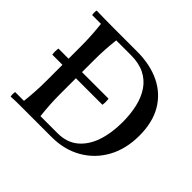

<svg xmlns="http://www.w3.org/2000/svg" viewBox="-162 -905 1111 1111"><g transform="rotate(45 393.5 -350.0)"><path d="M456 -340H46Q42 -365 46 -390H456Q460 -365 456 -340ZM184 -700H379Q487 -700 566.5 -661.5Q646 -623 690 -548.5Q734 -474 734 -365Q734 -256 689 -174Q644 -92 564 -46Q484 0 379 0H184Q150 0 116 0Q82 0 47 2Q43 -17 47 -35H119Q124 -80 126.5 -122.5Q129 -165 129 -210V-490Q129 -535 126.5 -577.5Q124 -620 119 -665H47Q43 -684 47 -702Q82 -701 116 -700.5Q150 -700 184 -700ZM249 -40H389Q464 -40 513 -80.5Q562 -121 586 -191Q610 -261 610 -350Q610 -417 597 -473.5Q584 -530 555.5 -572Q527 -614 481 -637Q435 -660 369 -660H249Q244 -615 241.5 -575Q239 -535 239 -490V-210Q239 -165 241.5 -125Q244 -85 249 -40Z"/></g></svg>

Font: Poltawski Nowy
Style: Regular
Weight: 400
Designer: Adam Pótawski, Mateusz Machalski, Borys Kosmynka, Ania Wieluska
Foundry: Capitalics.wtf
Version: Version 1.001;gftools[0.9.25]